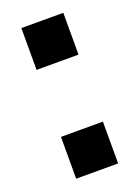

<svg xmlns="http://www.w3.org/2000/svg" viewBox="-103 -538 425 587"><g transform="rotate(-20 109.5 -245.0)"><path d="M42 -490H178.5V-354H42ZM42 -136H178.5V0H42Z"/></g></svg>

Font: Overused Grotesk SemiBold
Style: Regular
Weight: 610
Version: Version 0.004